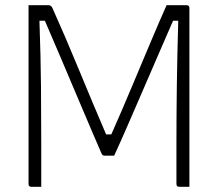

<svg xmlns="http://www.w3.org/2000/svg" viewBox="-20 -720 840 740"><path d="M139 0H101Q90 0 90 -11V-700H167Q178 -700 183 -687Q232 -578 283.5 -453Q335 -328 389 -202H409Q448 -290 486 -380.5Q524 -471 559 -554Q594 -637 622 -700H699Q710 -700 710 -689V0H671Q660 0 660 -11V-162Q660 -272 661.5 -387Q663 -502 667 -640H647Q619 -576 588.5 -505.5Q558 -435 528 -365.5Q498 -296 470.5 -233Q443 -170 420 -120H383Q380 -120 377 -121.5Q374 -123 371 -129Q359 -156 335 -212.5Q311 -269 280 -342Q249 -415 216 -493Q183 -571 153 -640H132Q137 -501 138 -386.5Q139 -272 139 -162Z"/></svg>

Font: Recursive Sn Lnr St Lt
Style: Regular
Weight: 300
Version: Version 1.079;hotconv 1.0.112;makeotfexe 2.5.65598; ttfautoh